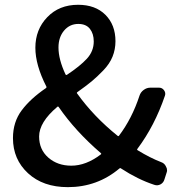

<svg xmlns="http://www.w3.org/2000/svg" viewBox="-20 -770 744 803"><path d="M143.6 -199.2Q143.6 -144.5 182.1 -110.8Q220.7 -77.1 278.3 -77.1Q339.8 -77.1 401.4 -124Q405.3 -127 401.4 -129.9Q294.9 -221.7 225.6 -322.3Q222.7 -326.2 219.7 -323.2Q143.6 -258.8 143.6 -199.2ZM224.6 -571.3Q224.6 -521.5 253.9 -459Q255.9 -455.1 259.8 -457Q314.5 -493.2 343.3 -524.4Q372.1 -555.7 372.1 -596.7Q372.1 -628.9 356 -649.4Q339.8 -669.9 307.6 -669.9Q271.5 -669.9 248 -642.1Q224.6 -614.3 224.6 -571.3ZM654.3 -91.8Q668 -86.9 673.8 -74.2Q678.7 -66.4 678.7 -57.6Q678.7 -52.7 676.8 -47.9L668 -20.5Q664.1 -5.9 651.4 1Q638.7 7.8 625 2.9Q556.6 -19.5 486.3 -65.4Q483.4 -68.4 479.5 -65.4Q386.7 12.7 263.7 12.7Q160.2 12.7 97.2 -45.4Q34.2 -103.5 34.2 -192.4Q34.2 -259.8 70.8 -308.6Q107.4 -357.4 171.9 -401.4Q175.8 -404.3 173.8 -408.2Q127.9 -498 127.9 -570.3Q127.9 -646.5 177.7 -698.2Q227.5 -750 306.6 -750Q378.9 -750 420.9 -708Q462.9 -666 462.9 -597.7Q462.9 -563.5 450.7 -533.2Q438.5 -502.9 412.1 -475.6Q385.7 -448.2 363.3 -429.7Q340.8 -411.1 303.7 -384.8Q299.8 -381.8 302.7 -378.9Q372.1 -282.2 471.7 -202.1Q474.6 -199.2 477.5 -202.1Q532.2 -274.4 563.5 -370.1Q568.4 -384.8 581.1 -394Q593.8 -403.3 608.4 -403.3H645.5Q658.2 -403.3 666 -392.6Q673.8 -381.8 669.9 -370.1Q627 -244.1 554.7 -147.5Q551.8 -143.6 555.7 -141.6Q608.4 -109.4 654.3 -91.8Z"/></svg>

Font: Gen Jyuu GothicL Medium
Style: Regular
Weight: 500
Designer: [Source Han Sans]
Ryoko NISHIZUKA  (kana & ideographs); Paul D. Hunt (Latin, Greek & Cyrillic); Wenlong ZHANG  (bopomofo
Version: Version 1.002.20150607